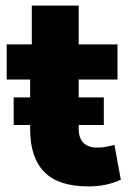

<svg xmlns="http://www.w3.org/2000/svg" viewBox="-20 -657 463 688"><path d="M297 11Q190 11 139 -40.5Q88 -92 88 -194V-372H4V-498H94V-637H262V-498H401V-372H262V-197Q262 -161 279.5 -144.5Q297 -128 330 -128Q344 -128 360 -131Q376 -134 390 -138L413 -13Q387 -1 358 5Q329 11 297 11ZM29 -209V-308H352V-209Z"/></svg>

Font: Nunito Sans 10pt SemiCondensed Black
Style: Regular
Weight: 900
Width: 4
Designer: Vernon Adams
Foundry: Vernon Adams
Version: Version 3.101;gftools[0.9.27]